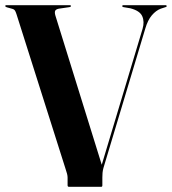

<svg xmlns="http://www.w3.org/2000/svg" viewBox="-24 -720 662 740"><path d="M447 -696.5Q447 -698 448.2 -699Q449.5 -700 451.5 -700H614.5Q616.5 -700 617.5 -699Q618.5 -698 618.5 -696.5Q618.5 -695 617.5 -694.2Q616.5 -693.5 614 -692.5L595.5 -686.5Q577 -679.5 561.2 -661Q545.5 -642.5 536 -610L374.5 -72Q372 -62.5 371.2 -54Q370.5 -45.5 370.5 -36V-6Q370.5 -3 369.5 -1.5Q368.5 0 366 0H242Q239 0 237.8 -1.5Q236.5 -3 236.5 -6V-35.5Q236.5 -42 234.5 -50Q232.5 -58 229 -68L39.5 -665.5Q36.5 -675 33.5 -679.5Q30.5 -684 25 -685.5L2 -692Q-4 -694.5 -4 -696.5Q-4 -698 -2.8 -699Q-1.5 -700 0.5 -700H245Q247.5 -700 248.5 -699Q249.5 -698 249.5 -696.5Q249.5 -695 248 -694.2Q246.5 -693.5 243.5 -692.5L202.5 -686.5Q191 -684 188.5 -678Q186 -672 189.5 -660L370.5 -77.5L356 -44.5L525.5 -609Q533.5 -636.5 524.2 -657.5Q515 -678.5 478.5 -688L452 -692.5Q449.5 -693.5 448.2 -694.2Q447 -695 447 -696.5Z"/></svg>

Font: Fraunces 120pt SemiBold
Style: Regular
Weight: 600
Version: Version 1.000;[b76b70a41]